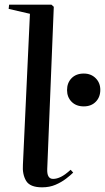

<svg xmlns="http://www.w3.org/2000/svg" viewBox="-20 -789 449 821"><path d="M108 -730 17 -751 19 -769H200L210 -760L182 -67Q180 -24 207 -24Q223 -24 241 -33Q259 -42 282 -63L293 -51Q282 -40 262.5 -25Q243 -10 217.5 1Q192 12 160 12Q108 12 91.5 -16Q75 -44 78 -85ZM266.7 -403.8Q266.7 -434.8 286 -454.6Q305.4 -474.5 338.3 -474.5Q369.2 -474.5 389.1 -454.6Q408.9 -434.8 408.9 -404.8Q408.9 -373.8 389.6 -354Q370.2 -334.1 338.3 -334.1Q305.4 -334.1 286 -354Q266.7 -373.8 266.7 -403.8Z"/></svg>

Font: Literata 72pt Medium
Style: Italic
Weight: 500
Italic angle: -2°
Designer: Latin by Veronika Burian and Jose Scaglione. Greek by Irene Vlachou. Cyrillic by Vera Evstafieva
Foundry: TypeTogether
Version: Version 3.002